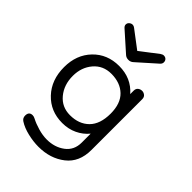

<svg xmlns="http://www.w3.org/2000/svg" viewBox="-177 -507 714 714"><g transform="rotate(45 180.0 -150.0)"><path d="M162 135Q135 135 105.5 128Q76 121 56 108Q45 101 45 88Q45 67 64 67Q71 67 78 71Q95 80 119 87Q143 94 165 94Q206 94 235.5 72Q265 50 265 10V-37Q247 -15 220.5 -2.5Q194 10 162 10Q100 10 60 -32.5Q20 -75 20 -142Q20 -207 60 -248.5Q100 -290 162 -290Q226 -290 265 -245V-263Q265 -274 272 -279.5Q279 -285 288 -285Q296 -285 303 -279.5Q310 -274 310 -263V4Q310 68 267 101.5Q224 135 162 135ZM162 -31Q209 -31 237 -59Q265 -87 265 -142Q265 -195 237 -222Q209 -249 162 -249Q119 -249 92.5 -218Q66 -187 66 -142Q66 -95 92.5 -63Q119 -31 162 -31ZM89 -434Q95 -434 100 -430L170 -377L239 -430Q246 -435 252 -435Q260 -435 265 -430Q270 -425 270 -417Q270 -409 263 -403L190 -338Q182 -330 170 -330Q158 -330 150 -338L77 -403Q70 -409 70 -416Q70 -424 76 -429Q82 -434 89 -434Z"/></g></svg>

Font: Dongle Light
Style: Regular
Weight: 300
Designer: Yanghee Ryu
Foundry: Yanghee Ryu
Version: Version 2.000